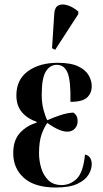

<svg xmlns="http://www.w3.org/2000/svg" viewBox="-20 -826 459 856"><path d="M229 10Q135 10 87 -32.5Q39 -75 39 -143Q39 -201 69 -233.5Q99 -266 143 -279V-283Q102 -297 77.5 -326Q53 -355 53 -401Q53 -471 104.5 -508.5Q156 -546 237 -546Q296 -546 329 -530Q362 -514 375.5 -490Q389 -466 389 -442Q389 -411 368.5 -391.5Q348 -372 294 -372Q296 -465 281.5 -501Q267 -537 233 -537Q203 -537 184.5 -507.5Q166 -478 166 -404Q166 -365 174.5 -334.5Q183 -304 191 -290Q222 -304 252 -313.5Q282 -323 307 -324Q314 -320 320 -311Q326 -302 326 -285Q326 -266 313.5 -252.5Q301 -239 280 -239Q245 -239 191 -278Q178 -261 166 -228.5Q154 -196 154 -142Q154 -110 163.5 -77.5Q173 -45 195 -23Q217 -1 255 -1Q293 -1 322 -29Q351 -57 359 -137Q376 -133 382.5 -121Q389 -109 389 -94Q389 -71 374.5 -47Q360 -23 325 -6.5Q290 10 229 10ZM226 -604 212 -611 222 -766Q224 -794 240.5 -802Q257 -810 281 -802.5Q305 -795 329 -775V-763Z"/></svg>

Font: Noto Serif Display ExtraCondensed SemiBold
Style: Regular
Weight: 600
Width: 2
Designer: Monotype Design Team
Foundry: Monotype Imaging Inc.
Version: Version 2.009